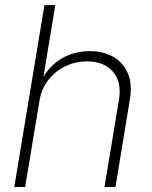

<svg xmlns="http://www.w3.org/2000/svg" viewBox="-20 -748 608 768"><path d="M137.7 -343.8 80.6 0H37.1L157.7 -727.5H201.2L149.4 -414.6H139.2Q160.2 -459 191.2 -487.5Q222.2 -516.1 259.8 -529.8Q297.4 -543.5 338.4 -543.5Q394 -543.5 433.8 -520.3Q473.6 -497.1 491.7 -453.9Q509.8 -410.6 499.5 -350.1L441.9 0H397.9L455.6 -347.7Q467.8 -418.9 432.1 -460.7Q396.5 -502.4 328.1 -502.4Q281.2 -502.4 241 -482.9Q200.7 -463.4 173.1 -427.7Q145.5 -392.1 137.7 -343.8Z"/></svg>

Font: Inter 20pt ExtraLight
Style: Italic
Weight: 250
Italic angle: -9.3988°
Version: Version 4.001;git-66647c0bb